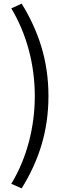

<svg xmlns="http://www.w3.org/2000/svg" viewBox="-20 -838 378 1054"><path d="M99 196C191 47 246 -114 246 -311C246 -507 191 -668 99 -818L42 -792C128 -649 171 -480 171 -311C171 -141 128 29 42 171Z"/></svg>

Font: Noto Sans HK
Style: Regular
Weight: 400
Designer: Ryoko NISHIZUKA 西塚涼子 (kana, bopomofo & ideographs); Paul D. Hunt (Latin, Greek & Cyrillic); Sandoll Communications 산돌커뮤니
Foundry: Adobe
Version: Version 2.004;hotconv 1.0.118;makeotfexe 2.5.65603